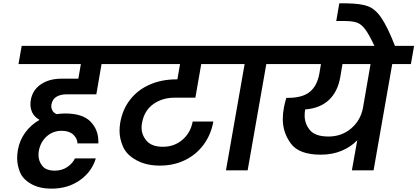

<svg xmlns="http://www.w3.org/2000/svg" viewBox="-20 -1013 2483 1142"><path d="M376 -452Q341 -452 316.5 -438Q292 -424 286 -392Q285 -387 285 -381Q285 -368 292 -355Q299 -342 317 -334Q339 -338 368 -338Q471 -338 518 -290Q565 -242 565 -172Q565 -166 565 -160H441Q440 -190 415.5 -212.5Q391 -235 347 -235Q295 -235 258 -202Q221 -169 211 -116Q209 -102 209 -90Q209 -55 231.5 -26.5Q254 2 306 2Q348 2 380 -19.5Q412 -41 426 -71H550Q526 9 455 59Q384 109 287 109Q213 109 163.5 80Q114 51 98 9Q82 -33 82 -71Q82 -94 86 -119Q96 -178 130 -224.5Q164 -271 215 -300Q183 -319 172 -343.5Q161 -368 161 -391Q161 -404 163 -417Q173 -477 222.5 -511Q272 -545 346 -545H446L461 -632H90L109 -740H736L717 -632H584L553 -452Z M1019 -432Q945 -432 891.5 -393.5Q838 -355 825 -283Q822 -268 822 -254Q822 -210 852.5 -175Q883 -140 949 -140Q1017 -140 1065.5 -182Q1114 -224 1126 -290H1249Q1235 -212 1191 -152.5Q1147 -93 1080 -60.5Q1013 -28 931 -28Q850 -28 791.5 -60Q733 -92 712 -140Q691 -188 691 -234Q691 -258 695 -283Q709 -363 754.5 -421Q800 -479 871 -510Q942 -541 1030 -541H1035L1051 -632H676L695 -740H1384L1365 -632H1177L1142 -432Z M1324 0 1435 -632H1324L1343 -740H1694L1675 -632H1564L1453 0Z M2424 -632H2313L2202 0H2073L2105 -179Q2067 -139 2011.5 -116Q1956 -93 1888 -93Q1760 -93 1711 -158Q1662 -223 1662 -305Q1662 -338 1669 -375Q1672 -393 1683 -431H1695Q1779 -431 1823 -467Q1867 -503 1880 -578L1889 -632H1633L1652 -740H2443ZM2184 -632H2017L2004 -555Q1989 -468 1936.5 -418.5Q1884 -369 1795 -362Q1792 -343 1792 -326Q1792 -277 1823.5 -239Q1855 -201 1934 -201Q2012 -201 2068.5 -249Q2125 -297 2139 -372Z M2209 -736Q2176 -806 2153.5 -837Q2131 -868 2104.5 -878Q2078 -888 2029 -888H1980L1998 -993H2044Q2124 -992 2168 -976Q2212 -960 2248.5 -906.5Q2285 -853 2331 -736Z"/></svg>

Font: Fz Poppins SemBd
Style: Italic
Weight: 600
Italic angle: -10°
Designer: Ninad Kale (Devanagari), Jonny Pinhorn (Latin)
Foundry: Indian Type Foundry
Version: Vit hóa bi Vntype.Com & FontZin.Com